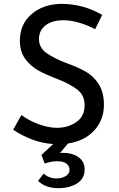

<svg xmlns="http://www.w3.org/2000/svg" viewBox="-20 -747 622 1005"><path d="M336 4 294 54Q297 53 302 53Q357 52 390 75Q423 98 423 140Q423 188 383.5 213Q344 238 285 238Q219 238 179 200L209 161Q220 173 237.5 180Q255 187 276 187Q303 187 323.5 175Q344 163 344 142Q344 123 328.5 110Q313 97 279 97Q248 97 214 109L197 64L258 7Q199 3 145 -18Q91 -39 49 -68L92 -145Q129 -117 181 -97.5Q233 -78 278 -78Q336 -78 379.5 -108Q423 -138 423 -197Q423 -247 386.5 -276.5Q350 -306 284 -332Q223 -355 182.5 -377Q142 -399 113 -437.5Q84 -476 84 -534Q84 -619 143.5 -671.5Q203 -724 298 -727Q415 -727 515 -669L478 -594Q439 -615 395 -628Q351 -641 312 -641Q253 -641 218.5 -614.5Q184 -588 184 -542Q184 -497 224.5 -468.5Q265 -440 340 -412Q396 -392 434.5 -368.5Q473 -345 498.5 -303.5Q524 -262 524 -198Q524 -120 473.5 -64.5Q423 -9 336 4Z"/></svg>

Font: Josefin Sans
Style: Regular
Weight: 400
Designer: Santiago Orozco
Foundry: Typemade
Version: Version 2.000